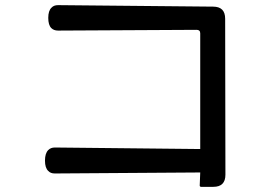

<svg xmlns="http://www.w3.org/2000/svg" viewBox="-20 -681 1040 744"><path d="M755.9 -551.8Q755.9 -558.6 752.4 -562Q749 -565.4 742.2 -565.4L205.1 -562.5Q188.5 -562.5 178.7 -572.3Q167 -584 167 -611.8Q167 -639.6 179.7 -651.4Q188.5 -661.1 205.1 -661.1L805.7 -655.3Q829.1 -655.3 840.8 -643.6Q852.5 -631.8 852.5 -608.4L853.5 -3.9Q853.5 19.5 841.8 31.2Q830.1 43 806.6 43H758.8Q756.8 43 755.4 41.5Q753.9 40 753.9 38.1L755.9 -12.7L192.4 -8.8Q175.8 -8.8 167 -18.6Q154.3 -30.3 154.3 -58.6Q154.3 -86.9 167 -99.6Q176.8 -109.4 192.4 -109.4L755.9 -103.5Z"/></svg>

Font: TaiwanPearl
Style: Regular
Weight: 400
Version: Version 2.102